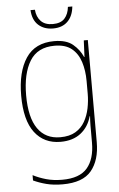

<svg xmlns="http://www.w3.org/2000/svg" viewBox="-62 -826 649 1043"><g transform="rotate(-5 262.0 -304.0)"><path d="M258 -604Q324 -604 359.5 -574.5Q395 -545 413 -504H415L419 -594H441V-37Q441 61 394 118Q347 175 237 175Q187 175 148.5 165Q110 155 78 140V111Q111 128 150 139Q189 150 237 150Q332 150 373.5 101Q415 52 415 -37V-81Q415 -108 415 -129.5Q415 -151 417 -181H415Q399 -123 356 -89.5Q313 -56 246 -56Q156 -56 105 -123Q54 -190 54 -324Q54 -454 104 -529Q154 -604 258 -604ZM258 -579Q165 -579 123 -510.5Q81 -442 81 -324Q81 -203 123.5 -142Q166 -81 246 -81Q297 -81 329.5 -100.5Q362 -120 380.5 -152.5Q399 -185 407 -224.5Q415 -264 415 -303V-373Q415 -430 400 -477Q385 -524 351 -551.5Q317 -579 258 -579ZM373 -783Q368 -731 338.5 -702Q309 -673 259 -673Q210 -673 179 -701Q148 -729 145 -783H169Q172 -744 194.5 -720.5Q217 -697 259 -697Q303 -697 324 -720.5Q345 -744 349 -783Z"/></g></svg>

Font: Noto Sans Malayalam UI SemiCondensed Thin
Style: Regular
Weight: 100
Width: 4
Designer: Jelle Bosma - Monotype Design Team
Foundry: Monotype Imaging Inc.
Version: Version 2.104; ttfautohint (v1.8.4.7-5d5b)